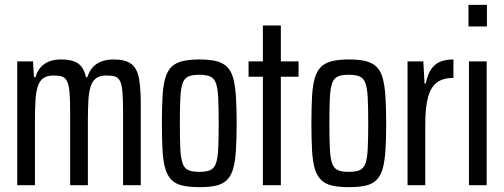

<svg xmlns="http://www.w3.org/2000/svg" viewBox="-20 -763 2076 791"><path d="M51 0V-510H116L120 -445H126Q133 -468 146 -484Q159 -500 180.5 -509Q202 -518 232 -518Q279 -518 302.5 -501Q326 -484 334 -445H340Q347 -468 360.5 -484Q374 -500 396 -509Q418 -518 448 -518Q497 -518 521 -499.5Q545 -481 552.5 -440.5Q560 -400 560 -332V0H487V-301Q487 -353 484.5 -383Q482 -413 475 -428Q468 -443 454.5 -447.5Q441 -452 419 -452Q392 -452 376.5 -441Q361 -430 353.5 -407Q346 -384 344 -347.5Q342 -311 342 -260V0H269V-301Q269 -353 266.5 -382.5Q264 -412 256.5 -427.5Q249 -443 236 -447.5Q223 -452 201 -452Q174 -452 158.5 -441Q143 -430 135.5 -406.5Q128 -383 126 -347Q124 -311 124 -260V0Z M802 8Q760 8 731.5 1.5Q703 -5 686 -22.5Q669 -40 660.5 -69.5Q652 -99 649.5 -144.5Q647 -190 647 -255Q647 -319 649.5 -364.5Q652 -410 660.5 -440Q669 -470 686 -487Q703 -504 731.5 -511Q760 -518 802 -518Q844 -518 871.5 -511Q899 -504 916 -487Q933 -470 941 -440Q949 -410 952 -364.5Q955 -319 955 -255Q955 -190 952 -144.5Q949 -99 941 -69.5Q933 -40 916 -22.5Q899 -5 871.5 1.5Q844 8 802 8ZM801 -55Q830 -55 846 -62Q862 -69 869.5 -89.5Q877 -110 879 -150Q881 -190 881 -255Q881 -320 879 -360Q877 -400 869.5 -420.5Q862 -441 845.5 -448Q829 -455 801 -455Q772 -455 756 -448Q740 -441 732.5 -420.5Q725 -400 723 -360Q721 -320 721 -255Q721 -189 723 -149.5Q725 -110 732.5 -89.5Q740 -69 756 -62Q772 -55 801 -55Z M1063 0V-447H1004V-510H1063V-658H1137V-510H1210V-447H1137V0Z M1418 8Q1376 8 1347.5 1.5Q1319 -5 1302 -22.5Q1285 -40 1276.5 -69.5Q1268 -99 1265.5 -144.5Q1263 -190 1263 -255Q1263 -319 1265.5 -364.5Q1268 -410 1276.5 -440Q1285 -470 1302 -487Q1319 -504 1347.5 -511Q1376 -518 1418 -518Q1460 -518 1487.5 -511Q1515 -504 1532 -487Q1549 -470 1557 -440Q1565 -410 1568 -364.5Q1571 -319 1571 -255Q1571 -190 1568 -144.5Q1565 -99 1557 -69.5Q1549 -40 1532 -22.5Q1515 -5 1487.5 1.5Q1460 8 1418 8ZM1417 -55Q1446 -55 1462 -62Q1478 -69 1485.5 -89.5Q1493 -110 1495 -150Q1497 -190 1497 -255Q1497 -320 1495 -360Q1493 -400 1485.5 -420.5Q1478 -441 1461.5 -448Q1445 -455 1417 -455Q1388 -455 1372 -448Q1356 -441 1348.5 -420.5Q1341 -400 1339 -360Q1337 -320 1337 -255Q1337 -189 1339 -149.5Q1341 -110 1348.5 -89.5Q1356 -69 1372 -62Q1388 -55 1417 -55Z M1659 0V-510H1724L1729 -419H1734Q1742 -458 1757.5 -479.5Q1773 -501 1795.5 -509.5Q1818 -518 1848 -518V-442Q1804 -442 1779 -422.5Q1754 -403 1743 -361Q1732 -319 1732 -252V0Z M1910 -654V-743H1986V-654ZM1912 0V-510H1985V0Z"/></svg>

Font: Saira ExtraCondensed Medium
Style: Regular
Weight: 500
Width: 2
Designer: Hector Gatti with collaboration of the Omnibus-Type team
Foundry: Omnibus-Type
Version: Version 1.101